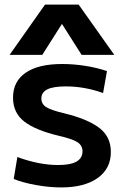

<svg xmlns="http://www.w3.org/2000/svg" viewBox="-20 -810 542 840"><path d="M40 -27 56 -123Q151 -88 235 -88Q341 -88 341 -148Q341 -173 319.5 -187.5Q298 -202 237 -216Q136 -240 86.5 -278Q37 -316 37 -383Q37 -454 92.5 -492Q148 -530 252 -530Q301 -530 352.5 -522Q404 -514 448 -499L431 -403Q350 -432 268 -432Q213 -432 187 -419Q161 -406 161 -379Q161 -355 182 -341.5Q203 -328 262 -314Q361 -290 413 -251.5Q465 -213 465 -145Q465 -72 407 -31Q349 10 248 10Q195 10 137 -0.5Q79 -11 40 -27ZM177 -790H324L480 -570H337L252 -704H250L165 -570H22Z"/></svg>

Font: Enso SemiBold
Style: Regular
Weight: 600
Designer: Coji Morishita
Foundry: UNDERFOREST DESIGN
Version: Version 1.000